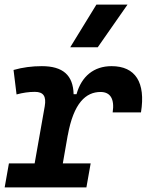

<svg xmlns="http://www.w3.org/2000/svg" viewBox="-32 -815 638 835"><path d="M-11.7 0H343.8L362.3 -104.5H241.2L262.7 -227.5V-226.1C288.1 -367.7 341.8 -415 405.3 -415C448.2 -415 466.8 -384.3 458 -326.2H581.1C602.1 -456.5 557.1 -527.3 453.1 -527.3C376 -527.3 322.3 -482.9 300.8 -405.3H288.1C286.1 -487.8 241.7 -527.3 149.9 -527.3C106.9 -527.3 66.4 -522 26.9 -510.7L40 -404.3C66.9 -411.6 93.3 -415.5 119.6 -415.5C157.2 -415.5 169.9 -396 162.6 -353L118.7 -104.5H6.8ZM273.4 -609.4H393.1L522.5 -794.9H387.2Z"/></svg>

Font: Cascadia Mono PL SemiBold
Style: Italic
Weight: 600
Italic angle: -10°
Monospace: yes
Designer: Aaron Bell
Foundry: Saja Typeworks
Version: Version 2404.023